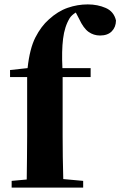

<svg xmlns="http://www.w3.org/2000/svg" viewBox="-20 -857 550 877"><path d="M101.1 0H33.2V-30.8L102.1 -37.1Q102.5 -87.4 103.3 -137.7Q104 -188 104 -237.8V-504.9H25.9V-537.1L106 -545.9Q115.7 -635.3 141.8 -686.3Q168 -737.3 203.1 -768.1Q244.1 -805.7 289.1 -821.3Q334 -836.9 380.9 -836.9Q425.8 -836.9 463.1 -820.6Q500.5 -804.2 509.8 -763.2Q509.3 -732.9 490.5 -713.9Q471.7 -694.8 437 -694.8Q407.7 -694.8 384.5 -711.4Q361.3 -728 341.8 -770L326.2 -799.8Q308.1 -788.6 298.8 -774.9Q274.9 -735.8 268.1 -679.9Q261.2 -624 265.1 -545.9H394V-504.9H266.1V-237.8Q266.1 -139.6 269 -39.1L359.9 -30.8V0Z"/></svg>

Font: Source Han Serif TW Heavy
Style: Regular
Weight: 900
Designer: Ryoko NISHIZUKA Ë•øÂ°öÊ∂ºÂ≠ê (kana & ideographs); Frank Grie√ühammer (Latin, Greek & Cyrillic); Wenlong ZHANG Âº†ÊñáÈæô 
Foundry: Adobe
Version: Version 2.003;hotconv 1.1.1;makeotfexe 2.6.0